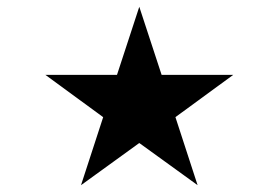

<svg xmlns="http://www.w3.org/2000/svg" viewBox="-20 -728 813 566"><path d="M113.8 -507.3H323.7H324.7L325.2 -508.3L390.6 -708L456.1 -508.3L456.5 -507.3H457.5H667.5L498 -383.3L497.1 -382.3L497.6 -381.3L562.5 -182.1L391.6 -305.7L390.6 -306.2L389.6 -305.7L218.8 -182.1L283.7 -381.3L284.2 -382.3L283.2 -383.3Z"/></svg>

Font: Dirooz
Style: Regular
Weight: 400
Foundry: DejaVu fonts team - Redesigned by Saber Rastikerdar
Version: Version 0.2.1